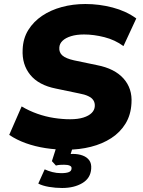

<svg xmlns="http://www.w3.org/2000/svg" viewBox="-20 -736 716 958"><path d="M312 11Q259 11 207 3Q155 -5 109 -21.5Q63 -38 26 -63L88 -205Q125 -183 166 -168.5Q207 -154 249 -147.5Q291 -141 330 -141Q369 -141 396 -149.5Q423 -158 437.5 -172.5Q452 -187 453 -206Q454 -223 446 -235.5Q438 -248 420 -256.5Q402 -265 374 -270L259 -294Q173 -311 131 -362.5Q89 -414 93 -489Q95 -544 121 -586Q147 -628 190 -657Q233 -686 288.5 -701Q344 -716 406 -716Q475 -716 542 -698.5Q609 -681 660 -644L596 -506Q554 -537 501 -550.5Q448 -564 399 -564Q362 -564 334.5 -555.5Q307 -547 292 -532.5Q277 -518 276 -499Q274 -474 291.5 -459Q309 -444 349 -435L464 -411Q552 -394 596.5 -344Q641 -294 636 -221Q633 -163 606.5 -119.5Q580 -76 535.5 -47Q491 -18 433.5 -3.5Q376 11 312 11ZM290 202Q257 202 224.5 196.5Q192 191 171 180L203 109Q220 117 241 122.5Q262 128 285 128Q311 128 324 122.5Q337 117 337 104Q338 95 328 90.5Q318 86 300 86Q292 86 281 86.5Q270 87 259 90L239 68L267 -20H349L324 60L288 41Q300 36 315 34Q330 32 344 32Q371 32 392.5 40Q414 48 425.5 64Q437 80 435 106Q432 153 391 177.5Q350 202 290 202Z"/></svg>

Font: Nunito Sans 10pt Black
Style: Italic
Weight: 900
Italic angle: -9°
Designer: Vernon Adams
Foundry: Vernon Adams
Version: Version 3.101;gftools[0.9.27]